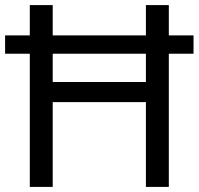

<svg xmlns="http://www.w3.org/2000/svg" viewBox="-30 -734 780 754"><path d="M87 0V-523H-10V-595H87V-714H177V-595H543V-714H633V-595H730V-523H633V0H543V-333H177V0ZM177 -412H543V-523H177Z"/></svg>

Font: Advent Sans Logo
Style: Regular
Weight: 400
Designer: Types & Symbols
Foundry: Types & Symbols
Version: Version 1.002